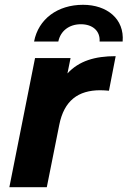

<svg xmlns="http://www.w3.org/2000/svg" viewBox="-20 -780 532 800"><path d="M326 -760C220 -760 140 -701 122 -607H223C232 -651 268 -679 317 -679C366 -679 398 -651 395 -607H491C499 -701 426 -760 326 -760ZM261 -474 274 -538H126L19 0H175L227 -260C247 -361 306 -404 398 -404C411 -404 420 -403 434 -402L462 -546C375 -546 309 -526 261 -474Z"/></svg>

Font: AWKNG-Font
Style: Bold Italic
Weight: 700
Italic angle: -11.3°
Designer: Awakening Church
Foundry: Awakening Church
Version: Version 1.700;PS 001.700;hotconv 1.0.88;makeotf.lib2.5.64775